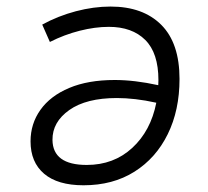

<svg xmlns="http://www.w3.org/2000/svg" viewBox="-20 -547 626 577"><path d="M231 9.8Q153.3 9.8 112.5 -24.9Q71.8 -59.6 71.8 -122.1Q71.8 -175.3 101.6 -217Q131.3 -258.8 188 -282.7Q244.6 -306.6 324.7 -306.6Q384.3 -306.6 455.6 -291Q456.1 -298.8 456.1 -306.2Q456.1 -387.7 416.5 -427Q377 -466.3 307.1 -466.3Q265.6 -466.3 219.5 -454.6Q173.3 -442.9 129.9 -420.9L106.9 -473.1Q154.3 -499 208 -513.2Q261.7 -527.3 312 -527.3Q409.7 -527.3 464.6 -472.4Q519.5 -417.5 519.5 -309.6Q519.5 -215.8 484.1 -143.8Q448.7 -71.8 384 -31Q319.3 9.8 231 9.8ZM449.7 -238.3Q416.5 -245.6 387 -249Q357.4 -252.4 331.1 -252.4Q239.3 -252.4 188.2 -216.3Q137.2 -180.2 137.7 -126.5Q138.7 -51.3 240.7 -51.3Q321.8 -51.3 377.4 -102.5Q433.1 -153.8 449.7 -238.3Z"/></svg>

Font: Cascadia Code Light
Style: Italic
Weight: 300
Italic angle: -10°
Monospace: yes
Designer: Aaron Bell
Foundry: Saja Typeworks
Version: Version 2404.023; ttfautohint (v1.8.4)